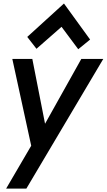

<svg xmlns="http://www.w3.org/2000/svg" viewBox="-20 -815 608 1092"><path d="M15 0ZM157.5 13.8 15 257.5H130L567.5 -480H442.5L236.2 -111.2L163.8 -480H50ZM425 -535 492.5 -590 343.8 -795 135 -605 187.5 -537.5 330 -662.5Z"/></svg>

Font: Cambay
Style: Bold Italic
Weight: 700
Italic angle: -11°
Designer: Pooja Saxena
Foundry: Pooja Saxena
Version: Version 1.006;PS 001.006;hotconv 1.0.70;makeotf.lib2.5.58329